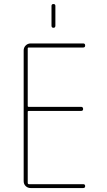

<svg xmlns="http://www.w3.org/2000/svg" viewBox="-20 -950 540 970"><path d="M240.2 -820.3V-919.9Q240.2 -929.7 250 -929.7Q259.8 -929.7 259.8 -919.9V-820.3Q259.8 -809.6 250 -809.6Q240.2 -809.6 240.2 -820.3ZM134.8 0Q120.1 0 109.9 -9.8Q99.6 -19.5 99.6 -35.2V-695.3Q99.6 -710 109.9 -720.2Q120.1 -730.5 134.8 -730.5H400.4Q410.2 -730.5 410.2 -720.2Q410.2 -710 400.4 -710H125Q120.1 -710 120.1 -705.1V-415Q120.1 -410.2 125 -410.2H389.6Q399.4 -410.2 399.9 -399.9Q400.4 -389.6 389.6 -389.6H125Q120.1 -389.6 120.1 -384.8V-25.4Q120.1 -20.5 125 -19.5H400.4Q410.2 -19.5 410.2 -9.8Q410.2 0 400.4 0Z"/></svg>

Font: Rounded-X Mgen+ 1mn thin
Style: Regular
Weight: 100
Designer: [Source Han Sans]
Ryoko NISHIZUKA  (kana & ideographs); Paul D. Hunt (Latin, Greek & Cyrillic); Wenlong ZHANG  (bopomofo
Version: Version 1.059.20150602